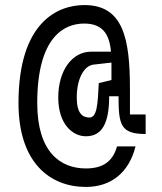

<svg xmlns="http://www.w3.org/2000/svg" viewBox="-20 -738 640 758"><path d="M319 -200C385 -200 411 -255 411 -358H448C448 -245 456 -209 555 -209V-286H493V-388C493 -587 466 -718 313 -718C210 -718 53 -653 53 -331C53 -96 177 0 319 0C418 0 489 -56 515 -160H442C425 -100 386 -73 319 -73C219 -73 127 -137 127 -331C127 -593 234 -645 312 -645C381 -645 412 -608 418 -534H340C264 -534 210 -459 210 -353C210 -250 265 -200 319 -200ZM283 -353C283 -426 311 -479 350 -483L420 -491V-422L370 -410C366 -326 363 -274 333 -274C307 -274 283 -289 283 -353Z"/></svg>

Font: Fliege Mono Light
Style: Regular
Weight: 300
Version: Version 0.020;Glyphs 3.3 (3306)